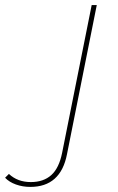

<svg xmlns="http://www.w3.org/2000/svg" viewBox="-189 -537 464 754"><path d="M-169 161 -154 146Q-120 178 -68 178Q-18 178 12.5 150.5Q43 123 55 63L171 -517H191L74 69Q49 197 -70 197Q-100 197 -126.5 187.5Q-153 178 -169 161Z"/></svg>

Font: Montserrat Alternates Thin
Style: Italic
Weight: 250
Italic angle: -11.3°
Designer: Julieta Ulanovsky
Foundry: Julieta Ulanovsky
Version: Version 7.200